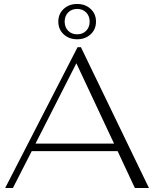

<svg xmlns="http://www.w3.org/2000/svg" viewBox="-20 -948 777 968"><path d="M573 -186H140L45 0H6L371 -710H388L731 0H660ZM555 -224 365 -629 159 -224ZM274 -839Q274 -878 301 -903Q328 -928 369 -928Q410 -928 437 -903Q464 -878 464 -839Q464 -800 437 -775Q410 -750 369 -750Q328 -750 301 -775Q274 -800 274 -839ZM432 -839Q432 -867 414.5 -885Q397 -903 369 -903Q341 -903 323.5 -885Q306 -867 306 -839Q306 -811 323.5 -793Q341 -775 369 -775Q397 -775 414.5 -793Q432 -811 432 -839Z"/></svg>

Font: Fahkwang ExtraLight
Style: Regular
Weight: 275
Designer: Suppakit Chalermlarp | Katatrad Co.,Ltd.
Foundry: Cadson Demak Co.,Ltd.
Version: Version 1.000; ttfautohint (v1.6)